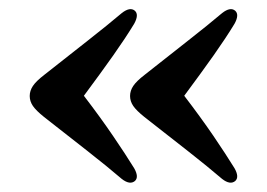

<svg xmlns="http://www.w3.org/2000/svg" viewBox="-20 -447 584 420"><path d="M45 -237Q45 -248.5 52 -259Q59 -269.5 76.5 -283Q126.5 -322.5 171.8 -358Q217 -393.5 246.5 -418.5Q264.5 -432.5 275 -423.5Q284.5 -415 273.5 -395Q255 -364.5 228 -326.2Q201 -288 163.5 -237.5Q199.5 -190.5 227.2 -149.8Q255 -109 273.5 -79Q284.5 -59.5 275 -51Q264 -42 246.5 -55.5Q218 -80 172 -116.2Q126 -152.5 76.5 -191Q59 -205 52 -215.2Q45 -225.5 45 -237ZM264.5 -237Q264.5 -248.5 271.5 -259Q278.5 -269.5 296 -283Q346 -322.5 391.2 -358Q436.5 -393.5 466 -418.5Q484 -432.5 494.5 -423.5Q504 -415 493 -395Q474.5 -364.5 447.5 -326.2Q420.5 -288 383 -237.5Q419 -190.5 446.8 -149.8Q474.5 -109 493 -79Q504 -59.5 494.5 -51Q483.5 -42 466 -55.5Q437.5 -80 391.5 -116.2Q345.5 -152.5 296 -191Q278.5 -205 271.5 -215.2Q264.5 -225.5 264.5 -237Z"/></svg>

Font: Fraunces 72pt Soft SemiBold
Style: Regular
Weight: 600
Version: Version 1.000;[b76b70a41]